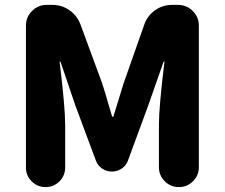

<svg xmlns="http://www.w3.org/2000/svg" viewBox="-20 -764 917 784"><path d="M85.9 -80.1V-659.2Q85.9 -694.3 110.8 -719.2Q135.7 -744.1 170.9 -744.1H194.3Q232.4 -744.1 263.7 -722.2Q294.9 -700.2 308.6 -664.1L397.5 -422.9Q403.3 -404.3 410.2 -381.8Q417 -359.4 424.8 -332Q432.6 -304.7 437.5 -289.1Q438.5 -287.1 440.9 -287.1Q443.4 -287.1 443.4 -289.1Q451.2 -312.5 464.4 -357.4Q477.5 -402.3 484.4 -422.9L569.3 -664.1Q582 -700.2 613.3 -722.2Q644.5 -744.1 682.6 -744.1H707Q742.2 -744.1 767.1 -719.2Q792 -694.3 792 -659.2V-81.1Q792 -47.9 768.1 -23.9Q744.1 0 710.4 0Q676.8 0 652.8 -23.9Q628.9 -47.9 628.9 -81.1V-254.9Q628.9 -326.2 651.4 -510.7Q652.3 -512.7 650.4 -512.7Q648.4 -512.7 647.5 -510.7L585.9 -335L502.9 -109.4Q495.1 -87.9 477.1 -75.7Q459 -63.5 437 -63.5Q415 -63.5 397 -75.7Q378.9 -87.9 371.1 -109.4L287.1 -335L227.5 -510.7Q226.6 -512.7 224.6 -512.7Q222.7 -512.7 223.6 -510.7Q246.1 -326.2 246.1 -254.9V-80.1Q246.1 -46.9 222.7 -23.4Q199.2 0 166 0Q132.8 0 109.4 -23.4Q85.9 -46.9 85.9 -80.1Z"/></svg>

Font: Gen Jyuu GothicX Heavy
Style: Bold
Weight: 900
Designer: [Source Han Sans]
Ryoko NISHIZUKA  (kana & ideographs); Paul D. Hunt (Latin, Greek & Cyrillic); Wenlong ZHANG  (bopomofo
Version: Version 1.002.20150607